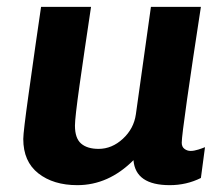

<svg xmlns="http://www.w3.org/2000/svg" viewBox="-20 -531 652 561"><path d="M199 -164Q199 -127 217 -111.5Q235 -96 268 -96Q307 -96 339 -125.5Q371 -155 377 -197L421 -511H567Q542 -349 526.5 -240Q511 -131 511 -114Q511 -102 519 -96Q527 -90 537 -90Q547 -90 559.5 -94Q572 -98 579 -101L567 -11Q525 10 476 10Q376 10 370 -63Q297 10 206 10Q136 10 92 -24.5Q48 -59 48 -125Q48 -145 63.5 -255.5Q79 -366 84 -401L100 -511H246Q226 -378 212.5 -282.5Q199 -187 199 -164Z"/></svg>

Font: Chivo
Style: Bold Italic
Weight: 700
Italic angle: -8.05°
Designer: Hector Gatti
Foundry: Omnibus-Type
Version: Version 1.007